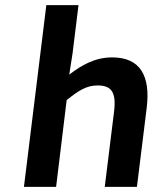

<svg xmlns="http://www.w3.org/2000/svg" viewBox="-20 -726 618 746"><path d="M198 0 239 -337C285 -374 316 -394 359 -394C412 -394 433 -369 423 -291L387 0H512L550 -307C565 -430 526 -503 416 -503C349 -503 297 -473 249 -436L262 -519L285 -706H160L73 0Z"/></svg>

Font: Falling Sky
Style: MedObl
Weight: 500
Designer: Paul D. Hunt
Foundry: Adobe Systems Incorporated
Version: Version 1.02